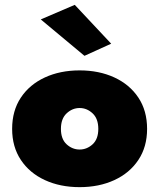

<svg xmlns="http://www.w3.org/2000/svg" viewBox="-20 -761 656 791"><path d="M148 -681 288 -741 438 -581 328 -531ZM30 -230Q30 -305 66 -359Q102 -413 165 -442Q228 -471 308 -471Q388 -471 451 -442Q514 -413 550 -359Q586 -305 586 -230Q586 -156 550 -102Q514 -48 451 -19Q388 10 308 10Q228 10 165 -19Q102 -48 66 -102Q30 -156 30 -230ZM231 -230Q231 -188 254.5 -166.5Q278 -145 308 -145Q338 -145 361.5 -166.5Q385 -188 385 -230Q385 -272 361.5 -294Q338 -316 308 -316Q278 -316 254.5 -294Q231 -272 231 -230Z"/></svg>

Font: Jost* Black
Style: Regular
Weight: 900
Version: Version 3.7